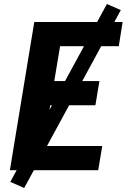

<svg xmlns="http://www.w3.org/2000/svg" viewBox="-20 -844 640 952"><path d="M29 0 150 -735H588L569 -615H278L249 -442H473L453 -322H229L195 -120H487L467 0ZM100 88 31 58 510 -824 579 -794Z"/></svg>

Font: Iosevka SS04 Heavy Extended
Style: Italic
Weight: 900
Width: 7
Italic angle: -9°
Monospace: yes
Designer: Belleve Invis
Foundry: Belleve Invis
Version: Version 19.0.0; ttfautohint (v1.8.4)